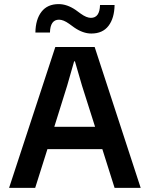

<svg xmlns="http://www.w3.org/2000/svg" viewBox="-20 -907 723 927"><path d="M437 -680.2 659.2 0H533.2L474.1 -187H209L149.9 0H23.9L247.1 -680.2ZM150.9 -750Q151.9 -813.5 180.4 -850.3Q209 -887.2 263.2 -887.2Q303.7 -887.2 345.2 -858.9L370.1 -840.8Q397.9 -820.8 418.9 -820.8Q461.4 -820.8 462.9 -882.8H533.2Q532.2 -819.3 503.9 -782.2Q475.6 -745.1 420.9 -745.1Q380.9 -745.1 338.9 -773.9L314 -792Q286.1 -812 265.1 -812Q222.7 -812 221.2 -750ZM242.2 -294.9H439L376 -493.2L341.8 -610.8H337.9L304.2 -493.2Z"/></svg>

Font: TASA Orbiter Deck SemiBold
Style: Regular
Weight: 600
Designer: Weizhong Zhang
Version: Version 1.000;Glyphs 3.1.2 (3151)